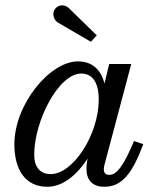

<svg xmlns="http://www.w3.org/2000/svg" viewBox="-20 -705 594 735"><path d="M202 -618.5 328 -545 350.5 -569.5 244.5 -673C223.5 -693.5 198 -684 188.5 -667.5C179 -651 186 -628 202 -618.5ZM528.5 -153 493 -165C454.5 -74 428.5 -35.5 398 -35.5C383 -35.5 377.5 -45 377.5 -56.5C377.5 -61 378 -67 379.5 -72.5L482.5 -460H398L380 -385.5C367 -436.5 334.5 -470 278.5 -470C170.5 -470 35 -305.5 35 -152.5C35 -55 77 10 161.5 10C220 10 274.5 -35 315.5 -98L313 -85C311.5 -78 311 -69 311 -58C311 -18 332 10 379 10C445.5 10 485.5 -38 528.5 -153ZM358 -324C358 -190 260 -38.5 174 -38.5C133 -38.5 111 -66 111 -112.5C111 -242.5 204.5 -423.5 291 -423.5C332 -423.5 358 -392 358 -324Z"/></svg>

Font: Bodoni* 06pt
Style: Italic
Weight: 400
Italic angle: -13°
Version: Version 2.3